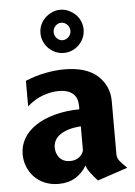

<svg xmlns="http://www.w3.org/2000/svg" viewBox="-54 -803 603 855"><g transform="rotate(-5 247.0 -375.0)"><path d="M441 -98Q441 -81 452 -67.5Q463 -54 484 -34L349 11Q330 -10 317.5 -26.5Q305 -43 299 -60Q281 -28 249.5 -8.5Q218 11 174 11Q139 11 111 -1Q83 -13 64 -33.5Q45 -54 35 -80Q25 -106 25 -134Q25 -172 43.5 -204Q62 -236 96.5 -259.5Q131 -283 181 -297Q231 -311 294 -312V-326Q294 -340 290.5 -353.5Q287 -367 277.5 -377.5Q268 -388 251.5 -394.5Q235 -401 209 -401Q177 -401 140.5 -388.5Q104 -376 68 -345V-459Q114 -478 158.5 -486.5Q203 -495 242 -495Q341 -495 391 -449.5Q441 -404 441 -335ZM234 -86Q257 -86 273 -98Q289 -110 294 -128V-236Q237 -232 203.5 -210.5Q170 -189 170 -151Q170 -140 173.5 -128.5Q177 -117 184.5 -107.5Q192 -98 204 -92Q216 -86 234 -86ZM151 -665Q151 -684 158.5 -701.5Q166 -719 179.5 -732Q193 -745 210.5 -753Q228 -761 247 -761Q267 -761 284.5 -753Q302 -745 315.5 -732Q329 -719 336.5 -701.5Q344 -684 344 -665Q344 -645 336.5 -627.5Q329 -610 315.5 -596.5Q302 -583 284.5 -575.5Q267 -568 247 -568Q228 -568 210.5 -575.5Q193 -583 179.5 -596.5Q166 -610 158.5 -627.5Q151 -645 151 -665ZM210 -664Q210 -648 221 -636.5Q232 -625 247 -625Q262 -625 273.5 -636.5Q285 -648 285 -664Q285 -680 273.5 -691.5Q262 -703 247 -703Q232 -703 221 -691.5Q210 -680 210 -664Z"/></g></svg>

Font: LT Museum
Style: Bold
Weight: 700
Designer: Daniel Lyons
Foundry: LyonsType
Version: Version 1.010